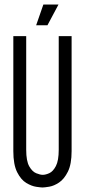

<svg xmlns="http://www.w3.org/2000/svg" viewBox="-20 -820 376 850"><path d="M168 10Q161 10 140.5 7Q120 4 96.5 -10Q73 -24 56 -57.5Q39 -91 39 -151V-660H96V-157Q96 -107 109.5 -83.5Q123 -60 140.5 -53Q158 -46 169 -46Q182 -46 198.5 -53.5Q215 -61 227.5 -85Q240 -109 240 -157V-660H297V-151Q297 -93 280.5 -60Q264 -27 241.5 -12Q219 3 198 6.5Q177 10 168 10ZM190 -708H140L172 -800H239Z"/></svg>

Font: Bricolage Grotesque 48pt Condensed ExtraLight
Style: Regular
Weight: 200
Width: 3
Designer: Mathieu Triay
Foundry: Atelier Triay
Version: Version 1.000; ttfautohint (v1.8.4.7-5d5b);gftools[0.9.32]